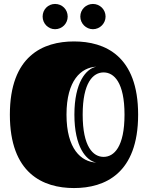

<svg xmlns="http://www.w3.org/2000/svg" viewBox="-20 -934 750 973"><path d="M355 19C512 19 680 -55 680 -353C680 -651 512 -724 355 -724C198 -724 30 -651 30 -353C30 -55 198 19 355 19ZM399 -353C399 -516 452 -567 505 -567C558 -567 611 -516 611 -353C611 -190 558 -139 505 -139C452 -139 399 -190 399 -353ZM357 -353C357 -190 416 -120 468 -110C391 -114 317 -179 317 -353C317 -527 391 -592 468 -596C416 -586 357 -516 357 -353ZM196 -850C196 -815 224 -786 259 -786C295 -786 323 -815 323 -850C323 -886 295 -914 259 -914C224 -914 196 -886 196 -850ZM387 -850C387 -815 416 -786 451 -786C486 -786 515 -815 515 -850C515 -886 486 -914 451 -914C416 -914 387 -886 387 -850Z"/></svg>

Font: Fascinate Inline
Style: Regular
Weight: 900
Designer: Astigmatic (AOETI)
Foundry: Astigmatic (AOETI)
Version: Version 1.000